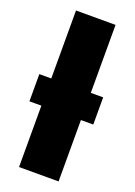

<svg xmlns="http://www.w3.org/2000/svg" viewBox="-146 -818 615 876"><g transform="rotate(20 161.5 -380.0)"><path d="M65 0H257V-298H317V-430H257V-760H65V-430H7V-298H65Z"/></g></svg>

Font: Noto Sans UI Black
Style: Regular
Weight: 900
Designer: Monotype Design Team
Foundry: Monotype Imaging Inc.
Version: Version 1.901